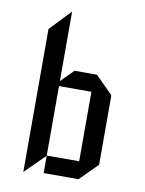

<svg xmlns="http://www.w3.org/2000/svg" viewBox="-90 -865 707 939"><g transform="rotate(10 263.5 -395.0)"><path d="M451 -87 364 0H191V-86L92 12V-698L191 -802V-457L253 -519H364L451 -432ZM352 -87V-432H191V-87Z"/></g></svg>

Font: Iceberg
Style: Regular
Weight: 400
Designer: Victor Kharyk
Foundry: Cyreal (www.cyreal.org)
Version: Version 1.002